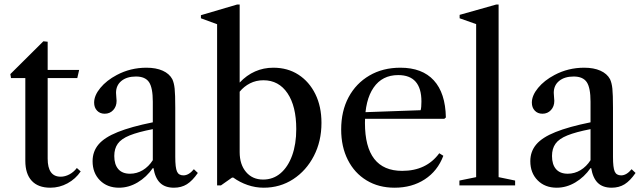

<svg xmlns="http://www.w3.org/2000/svg" viewBox="-20 -842 2909 872"><path d="M208.5 10.5Q153 10.5 124 -21Q95 -52.5 95 -111.5V-487.5H30L27 -505.5L177 -654.5L196.5 -652.5V-524.5H339.5L331 -487.5H196.5V-121.5Q196.5 -39.5 255.5 -39.5Q275.5 -39.5 295.2 -50Q315 -60.5 329 -79L346.5 -63.5Q323.5 -29.5 286.8 -9.5Q250 10.5 208.5 10.5Z M520.5 10.5Q467 10.5 433.8 -23Q400.5 -56.5 400.5 -110Q400.5 -154 427.5 -186Q454.5 -218 514.8 -242.2Q575 -266.5 674 -286.5V-380Q674 -443.5 656.8 -469Q639.5 -494.5 597.5 -494.5Q556 -494.5 531.5 -474.5Q507 -454.5 507 -420.5Q507 -411 508.2 -401.8Q509.5 -392.5 509.5 -384Q509.5 -358.5 494.2 -342Q479 -325.5 455.5 -325.5Q434 -325.5 420.8 -339.5Q407.5 -353.5 407.5 -376Q407.5 -408.5 435.8 -442.8Q464 -477 510.5 -501.5Q572.5 -534.5 645 -534.5Q688.5 -534.5 718.8 -521Q749 -507.5 762.5 -482.5Q770.5 -465.5 773.2 -439.5Q776 -413.5 776 -352.5V-129Q776 -80.5 783.8 -63Q791.5 -45.5 813 -45.5Q837.5 -45.5 860.5 -73.5L878.5 -56.5Q854 -21 828.8 -5.2Q803.5 10.5 770 10.5Q729.5 10.5 707 -11.5Q684.5 -33.5 677 -78.5H674Q645.5 -37.5 605 -13.5Q564.5 10.5 520.5 10.5ZM570.5 -53Q601.5 -53 628.5 -69.2Q655.5 -85.5 674 -114.5V-255.5Q607 -242.5 568.8 -227Q530.5 -211.5 514.8 -189.2Q499 -167 499 -133.5Q499 -95 517.2 -74Q535.5 -53 570.5 -53Z M1177.5 10.5Q1140 10.5 1104.5 -1.8Q1069 -14 1039.5 -35.5H1034L983.5 0H966V-732L892.5 -759V-773L1057 -821.5H1068.5V-467Q1100 -500.5 1138.5 -517.5Q1177 -534.5 1221.5 -534.5Q1286.5 -534.5 1335.5 -502.8Q1384.5 -471 1412.2 -414.8Q1440 -358.5 1440 -284Q1440 -200.5 1405.5 -133.8Q1371 -67 1311.5 -28.2Q1252 10.5 1177.5 10.5ZM1175 -26.5Q1220.5 -26.5 1254.2 -55.2Q1288 -84 1306.8 -135.8Q1325.5 -187.5 1325.5 -256Q1325.5 -359.5 1285.8 -418.5Q1246 -477.5 1176.5 -477.5Q1143 -477.5 1115.5 -463.5Q1088 -449.5 1068.5 -425.5V-151Q1068.5 -95 1097.5 -60.8Q1126.5 -26.5 1175 -26.5Z M1772 10.5Q1699.5 10.5 1644.8 -22.8Q1590 -56 1559.8 -115.8Q1529.5 -175.5 1529.5 -254Q1529.5 -337.5 1563.2 -400.5Q1597 -463.5 1657.8 -499Q1718.5 -534.5 1798.5 -534.5Q1897.5 -534.5 1950.2 -477Q2003 -419.5 2005 -308.5L1998 -302.5H1610.5V-331.5L1890.5 -341.5Q1894 -354.5 1894 -381Q1894 -501 1788.5 -501Q1716 -501 1676.8 -444.2Q1637.5 -387.5 1637.5 -283.5Q1637.5 -66 1806.5 -66Q1916.5 -66 1975 -146L1993.5 -134.5Q1967.5 -65.5 1909.2 -27.5Q1851 10.5 1772 10.5Z M2066.5 0V-22L2142.5 -37.5V-732.5L2067.5 -759V-774.5L2234 -821.5H2244.5V-37.5L2319.5 -22V0Z M2508.5 10.5Q2455 10.5 2421.8 -23Q2388.5 -56.5 2388.5 -110Q2388.5 -154 2415.5 -186Q2442.5 -218 2502.8 -242.2Q2563 -266.5 2662 -286.5V-380Q2662 -443.5 2644.8 -469Q2627.5 -494.5 2585.5 -494.5Q2544 -494.5 2519.5 -474.5Q2495 -454.5 2495 -420.5Q2495 -411 2496.2 -401.8Q2497.5 -392.5 2497.5 -384Q2497.5 -358.5 2482.2 -342Q2467 -325.5 2443.5 -325.5Q2422 -325.5 2408.8 -339.5Q2395.5 -353.5 2395.5 -376Q2395.5 -408.5 2423.8 -442.8Q2452 -477 2498.5 -501.5Q2560.5 -534.5 2633 -534.5Q2676.5 -534.5 2706.8 -521Q2737 -507.5 2750.5 -482.5Q2758.5 -465.5 2761.2 -439.5Q2764 -413.5 2764 -352.5V-129Q2764 -80.5 2771.8 -63Q2779.5 -45.5 2801 -45.5Q2825.5 -45.5 2848.5 -73.5L2866.5 -56.5Q2842 -21 2816.8 -5.2Q2791.5 10.5 2758 10.5Q2717.5 10.5 2695 -11.5Q2672.5 -33.5 2665 -78.5H2662Q2633.5 -37.5 2593 -13.5Q2552.5 10.5 2508.5 10.5ZM2558.5 -53Q2589.5 -53 2616.5 -69.2Q2643.5 -85.5 2662 -114.5V-255.5Q2595 -242.5 2556.8 -227Q2518.5 -211.5 2502.8 -189.2Q2487 -167 2487 -133.5Q2487 -95 2505.2 -74Q2523.5 -53 2558.5 -53Z"/></svg>

Font: Libre Caslon Text
Style: Regular
Weight: 400
Designer: Pablo Impallari, Rodrigo Fuenzalida, Katja Schimmel
Foundry: Pablo Impallari, Rodrigo Fuenzalida
Version: Version 2.000